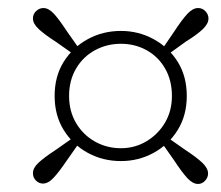

<svg xmlns="http://www.w3.org/2000/svg" viewBox="-20 -572 550 478"><path d="M395 -434 382 -447 414 -494Q433 -523 446.5 -537.5Q460 -552 473 -552Q484 -552 491.5 -544Q499 -536 499 -526Q499 -513 485 -499.5Q471 -486 442 -468ZM152 -333Q152 -295 169.5 -265.5Q187 -236 216.5 -219.5Q246 -203 281 -203Q316 -203 345 -220.5Q374 -238 391 -267Q408 -296 408 -333Q408 -372 391 -401.5Q374 -431 345 -447Q316 -463 281 -463Q246 -463 216.5 -447Q187 -431 169.5 -401.5Q152 -372 152 -333ZM116 -333Q116 -382 138.5 -418Q161 -454 198.5 -474.5Q236 -495 281 -495Q325 -495 362.5 -474.5Q400 -454 422.5 -418Q445 -382 445 -333Q445 -285 422.5 -248.5Q400 -212 362.5 -191.5Q325 -171 281 -171Q236 -171 198.5 -191.5Q161 -212 138.5 -248.5Q116 -285 116 -333ZM179 -448 166 -435 119 -468Q91 -486 76.5 -499.5Q62 -513 62 -526Q62 -537 70 -544.5Q78 -552 88 -552Q101 -552 114 -538Q127 -524 146 -495ZM166 -232 179 -219 146 -172Q127 -144 113.5 -129.5Q100 -115 87 -115Q77 -115 69.5 -122.5Q62 -130 62 -141Q62 -154 76 -167Q90 -180 119 -199ZM381 -219 394 -232 441 -199Q470 -180 484 -166.5Q498 -153 498 -140Q498 -130 490.5 -122Q483 -114 473 -114Q460 -114 446.5 -128.5Q433 -143 414 -172Z"/></svg>

Font: Source Serif 4 18pt Light
Style: Italic
Weight: 300
Italic angle: -12°
Designer: Frank Grießhammer
Foundry: Adobe Systems Incorporated
Version: Version 4.004;hotconv 1.0.116;makeotfexe 2.5.65601